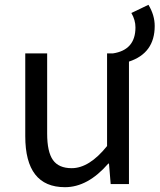

<svg xmlns="http://www.w3.org/2000/svg" viewBox="-20 -765 663 798"><path d="M597 -745Q623 -702 623 -657Q623 -544 516 -509V0H440L433 -85H430Q345 13 250 13Q85 13 85 -199V-543H176V-210Q176 -134 200 -100Q224 -66 278 -66Q351 -66 425 -158V-543H449Q543 -557 543 -651Q543 -682 526 -711Z"/></svg>

Font: KaiGen Gothic CN Regular
Style: Regular
Weight: 400
Designer: Ryoko NISHIZUKA  (kana & ideographs); Paul D. Hunt (Latin, Greek & Cyrillic); Wenlong ZHANG  (bopomofo); Sandoll Communi
Foundry: Adobe Systems Incorporated
Version: Version 1.002.20150501